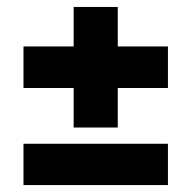

<svg xmlns="http://www.w3.org/2000/svg" viewBox="-20 -578 558 560"><path d="M469.8 -38.2H48.5V-158.7H469.8ZM323.5 -557.7V-206.1H194.8V-557.7ZM469.8 -321.3H48.5V-442.5H469.8Z"/></svg>

Font: Anek Malayalam Medium
Style: Regular
Weight: 500
Designer: Maithili Shingre (Malayalam) & Yesha Goshar (Latin)
Foundry: Ek Type
Version: Version 1.003